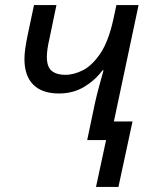

<svg xmlns="http://www.w3.org/2000/svg" viewBox="-20 -556 593 762"><path d="M361 186 401 0H326L358 -152Q366 -187 375 -219.5Q384 -252 391 -277H387Q357 -237 313.5 -211Q270 -185 214 -185Q147 -185 112 -220Q77 -255 77 -322Q77 -341 80.5 -365Q84 -389 89 -413L115 -536H204L177 -406Q171 -380 168.5 -362.5Q166 -345 166 -330Q166 -290 185.5 -274.5Q205 -259 239 -259Q274 -259 310.5 -278Q347 -297 379 -345Q411 -393 430 -480L442 -536H530L432 -74H506L450 186Z"/></svg>

Font: Manna Sans
Style: Italic
Weight: 400
Italic angle: -12°
Designer: Monotype Design Team
Foundry: Monotype Imaging Inc.
Version: Version 2.001.1; ttfautohint (v1.8.2)